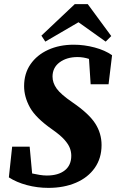

<svg xmlns="http://www.w3.org/2000/svg" viewBox="-20 -893 564 932"><path d="M23 -32 39 -181H124L136 -51Q154 -47 172.5 -44Q191 -41 207 -41Q263 -41 294.5 -66Q326 -91 326 -137Q326 -156 319 -174.5Q312 -193 292.5 -215Q273 -237 233 -265Q153 -321 125 -372Q97 -423 97 -475Q97 -536 128 -581Q159 -626 213.5 -651Q268 -676 338 -676Q389 -676 439.5 -662.5Q490 -649 524 -625L507 -484H420L412 -607Q385 -616 356 -616Q304 -616 269.5 -590.5Q235 -565 235 -521Q235 -491 255 -463Q275 -435 332 -396Q411 -342 442 -294Q473 -246 473 -189Q473 -125 440 -78Q407 -31 348.5 -6Q290 19 215 19Q161 19 110.5 5.5Q60 -8 23 -32ZM406 -873 520 -718 493 -691 361 -785 200 -691 181 -720 343 -873Z"/></svg>

Font: Source Serif Pro
Style: Bold Italic
Weight: 700
Italic angle: -12°
Designer: Frank Grießhammer
Foundry: Adobe Systems Incorporated
Version: Version 3.001;hotconv 1.0.111;makeotfexe 2.5.65597